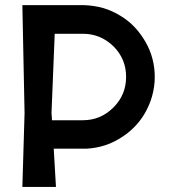

<svg xmlns="http://www.w3.org/2000/svg" viewBox="-20 -739 671 759"><path d="M591.8 -434.6C591.8 -485.4 579.1 -532.2 554.7 -574.2C530.3 -616.2 499 -650.4 459 -674.8C437.5 -688.5 414.1 -699.2 388.7 -707C364.3 -713.9 337.9 -717.8 310.5 -718.8C203.1 -718.8 122.1 -718.8 68.4 -718.8C72.3 -528.3 75.2 -386.7 77.1 -292C73.2 -162.1 70.3 -65.4 68.4 0C127 0 170.9 0 201.2 0C197.3 -67.4 194.3 -117.2 192.4 -151.4H324.2C372.1 -154.3 416 -168 456.1 -193.4C496.1 -217.8 528.3 -250 551.8 -290C564.5 -311.5 574.2 -334 581.1 -358.4C587.9 -382.8 591.8 -408.2 591.8 -434.6ZM196.3 -605.5H307.6C354.5 -605.5 394.5 -588.9 428.7 -555.7C461.9 -522.5 478.5 -482.4 478.5 -435.5C478.5 -387.7 461.9 -347.7 428.7 -314.5C394.5 -280.3 354.5 -263.7 307.6 -263.7C252.9 -263.7 211.9 -263.7 185.5 -263.7C184.6 -276.4 184.6 -285.2 183.6 -292C189.5 -431.6 193.4 -536.1 196.3 -605.5Z"/></svg>

Font: DropForged
Style: Regular
Weight: 400
Designer: Antoine
Version: Version 1.0